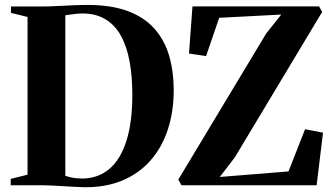

<svg xmlns="http://www.w3.org/2000/svg" viewBox="-20 -770 1383 798"><path d="M327.5 8Q308.5 7.5 284.8 6.2Q261 5 237 3.5Q213 2 192 1Q171 0 156.5 0H24.5V-26.5L94.5 -44V-699.5L25.5 -716.5V-743H154Q183.5 -743 216 -744.8Q248.5 -746.5 281 -748Q313.5 -749.5 343 -749.5Q443.5 -749.5 512.2 -723.5Q581 -697.5 622.8 -649.8Q664.5 -602 683.2 -537.5Q702 -473 702 -395.5Q702 -306 677.5 -231.5Q653 -157 605.2 -102.8Q557.5 -48.5 487.8 -19.5Q418 9.5 327.5 8ZM323.5 -28Q388.5 -29 434.8 -68.2Q481 -107.5 505.5 -184.8Q530 -262 530 -376Q530 -453 518.5 -515Q507 -577 482.5 -621.5Q458 -666 418.2 -690Q378.5 -714 322.5 -714Q307.5 -714 293.2 -712.2Q279 -710.5 268 -708.8Q257 -707 251.5 -706.5V-39Q262.5 -35.5 274.8 -32.8Q287 -30 299.5 -29Q312 -28 323.5 -28ZM734.5 0 721 -23.5 1086.5 -631 1149 -709.5 891 -696 836.5 -537 765.5 -547.5 780 -743.5H1306L1319 -720.5L956 -116L893.5 -34.5L1179 -57.5L1248 -233L1322.5 -218.5L1296 0Z"/></svg>

Font: Merriweather 120pt
Style: Bold
Weight: 700
Designer: Eben Sorkin
Foundry: Eben Sorkin
Version: Version 2.100